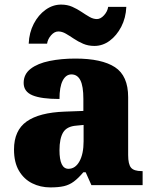

<svg xmlns="http://www.w3.org/2000/svg" viewBox="-20 -806 666 836"><path d="M199 10Q156 10 120 -8Q84 -26 62.5 -62.5Q41 -99 41 -155Q41 -238 96 -277Q151 -316 262 -320L343 -323V-375Q343 -431 330 -456.5Q317 -482 291 -482Q267 -482 253 -455Q239 -428 239 -375Q160 -375 121.5 -391Q83 -407 83 -445Q83 -483 113.5 -506.5Q144 -530 195.5 -540.5Q247 -551 308 -551Q423 -551 480.5 -513.5Q538 -476 538 -383V-131Q538 -91 550.5 -76Q563 -61 597 -61H601V0H378L353 -56H343Q321 -30 301.5 -15.5Q282 -1 258.5 4.5Q235 10 199 10ZM278 -71Q308 -71 326 -103.5Q344 -136 344 -191V-262L313 -259Q271 -256 255 -229.5Q239 -203 239 -152Q239 -71 278 -71ZM391 -606Q364 -606 342 -615.5Q320 -625 301.5 -637.5Q283 -650 266.5 -659.5Q250 -669 234 -669Q217 -669 202.5 -652.5Q188 -636 185 -616H105Q107 -664 127 -702.5Q147 -741 178.5 -763.5Q210 -786 246 -786Q273 -786 294.5 -776.5Q316 -767 334.5 -754.5Q353 -742 369.5 -732.5Q386 -723 402 -723Q418 -723 433 -739.5Q448 -756 451 -776H530Q528 -728 508 -689.5Q488 -651 457.5 -628.5Q427 -606 391 -606Z"/></svg>

Font: Noto Serif Black
Style: Regular
Weight: 900
Designer: Monotype Design Team
Foundry: Monotype Imaging Inc.
Version: Version 2.014; ttfautohint (v1.8.4.7-5d5b)